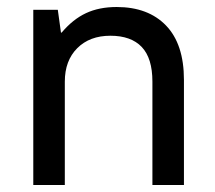

<svg xmlns="http://www.w3.org/2000/svg" viewBox="-20 -528 615 548"><path d="M75 -500H145L154 -435H156Q188 -473 225.5 -490.5Q263 -508 313 -508Q403 -508 454 -455Q505 -402 505 -300V0H415V-295Q415 -362 384.5 -394Q354 -426 295 -426Q236 -426 200.5 -390.5Q165 -355 165 -295V0H75Z"/></svg>

Font: PT Root UI Medium
Style: Regular
Weight: 500
Designer: Vitaly Kuzmin
Foundry: ParaType Ltd.
Version: Version 2.001G